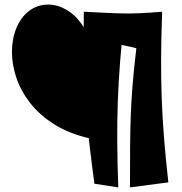

<svg xmlns="http://www.w3.org/2000/svg" viewBox="-20 -818 793 836"><path d="M372 -215Q281 -236 216.5 -276.5Q152 -317 111 -370Q70 -423 51 -480Q32 -537 32 -591Q32 -648 51 -695Q70 -742 106 -770Q142 -798 191 -798Q239 -798 286 -764.5Q333 -731 366.5 -658Q400 -585 406 -465ZM495 -2 391 -18Q378 -116 369.5 -189Q361 -262 356 -324.5Q351 -387 348.5 -450.5Q346 -514 345.5 -590Q345 -666 345 -767L522 -745Q510 -639 503 -550Q496 -461 493 -377Q490 -293 490.5 -202.5Q491 -112 495 -2ZM546 -2Q546 -103 546.5 -179Q547 -255 549.5 -318.5Q552 -382 557 -444.5Q562 -507 570.5 -580.5Q579 -654 592 -751L686 -767Q682 -658 681.5 -567.5Q681 -477 684 -393Q687 -309 694 -220Q701 -131 713 -24ZM678 -582Q630 -593 600 -601Q570 -609 547 -614.5Q524 -620 499 -624Q474 -628 438 -631.5Q402 -635 344 -638L345 -767Q405 -764 444.5 -762Q484 -760 517 -759.5Q550 -759 589 -760.5Q628 -762 686 -767Z"/></svg>

Font: Marhey Light
Style: Regular
Weight: 300
Designer: Nur Syamsi & Bustanul Arifin
Foundry: Namelatype
Version: Version 1.000